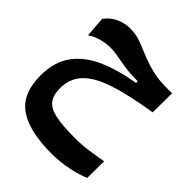

<svg xmlns="http://www.w3.org/2000/svg" viewBox="-209 -558 1004 1004"><g transform="rotate(45 293.0 -56.0)"><path d="M340.8 321.8Q176.3 321.8 94 264.9Q11.7 208 11.7 72.8Q11.7 -26.4 58.6 -91.6Q105.5 -156.7 190.9 -195.1Q276.4 -233.4 392.6 -252.4V-264.6Q367.2 -265.1 338.9 -266.4Q310.5 -267.6 268.1 -275.4Q236.3 -281.2 214.1 -284.9Q191.9 -288.6 168.9 -288.6Q134.8 -288.6 99.9 -278.8Q64.9 -269 39.1 -250.5L30.3 -364.3Q59.1 -401.9 96.4 -417.2Q133.8 -432.6 168 -432.6Q209 -432.6 241.7 -421.6Q274.4 -410.6 308.3 -395.5Q342.3 -380.4 387.2 -366.7Q433.1 -353 472.4 -349.6Q511.7 -346.2 564.5 -347.2L563 -205.1Q408.7 -180.7 313.5 -148.9Q218.3 -117.2 174.6 -69.8Q130.9 -22.5 130.9 48.3Q130.9 99.6 152.8 127.7Q174.8 155.8 227.1 166.7Q279.3 177.7 370.1 177.7Q422.4 177.7 469.2 170.9Q516.1 164.1 564.5 155.3L563.5 279.3Q523.4 296.9 463.1 309.3Q402.8 321.8 340.8 321.8Z"/></g></svg>

Font: Cascadia Code NF
Style: Bold
Weight: 700
Monospace: yes
Designer: Aaron Bell
Foundry: Saja Typeworks
Version: Version 2404.023; ttfautohint (v1.8.4)